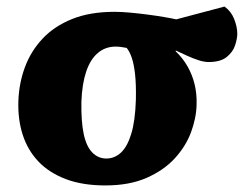

<svg xmlns="http://www.w3.org/2000/svg" viewBox="-20 -551 766 585"><path d="M301 14Q231 14 180 -5.5Q129 -25 96.5 -59.5Q64 -94 49 -141Q34 -188 36 -244Q38 -298 56 -346.5Q74 -395 109.5 -433Q145 -471 199.5 -493Q254 -515 329 -515Q350 -515 377 -512.5Q404 -510 430.5 -506.5Q457 -503 480.5 -499Q504 -495 517 -492L664 -531Q684 -517 693.5 -493Q703 -469 703 -448Q703 -434 696.5 -413.5Q690 -393 671 -377.5Q652 -362 616 -362Q602 -362 585 -367.5Q568 -373 550.5 -381Q533 -389 516 -397L515 -395Q537 -374 551.5 -348.5Q566 -323 573 -294Q580 -265 579 -232Q578 -191 562 -148Q546 -105 512.5 -68.5Q479 -32 426.5 -9Q374 14 301 14ZM304 -68Q329 -68 348.5 -86Q368 -104 380 -143.5Q392 -183 394 -247Q395 -294 391.5 -325Q388 -356 381.5 -375Q375 -394 366 -405Q356 -407 348 -408Q340 -409 332 -409Q301 -409 278 -389.5Q255 -370 242.5 -332.5Q230 -295 228 -241Q227 -181 235 -143Q243 -105 261 -86.5Q279 -68 304 -68Z"/></svg>

Font: Literata ExtraBold
Style: Italic
Weight: 800
Italic angle: -2°
Designer: Latin by Veronika Burian and Jose Scaglione. Greek by Irene Vlachou. Cyrillic by Vera Evstafieva
Foundry: TypeTogether
Version: Version 3.002